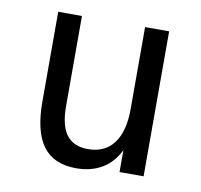

<svg xmlns="http://www.w3.org/2000/svg" viewBox="-60 -516 619 591"><g transform="rotate(10 250.0 -220.5)"><path d="M76.2 -171.9V-453.1H150.4V-171.9Q150.4 -110.4 172.4 -81.5Q194.3 -52.7 239.3 -52.7Q292 -52.7 319.8 -89.8Q347.7 -127 347.7 -196.3V-453.1H422.9V0H347.7V-68.4Q328.1 -28.3 293.9 -8.3Q259.8 11.7 213.9 11.7Q143.6 11.7 109.9 -33.7Q76.2 -79.1 76.2 -171.9Z"/></g></svg>

Font: BabelStone Xiangqi Colour
Style: Regular
Weight: 400
Designer: Andrew West
Foundry: BabelStone
Version: Version 11.001 November 01, 2021